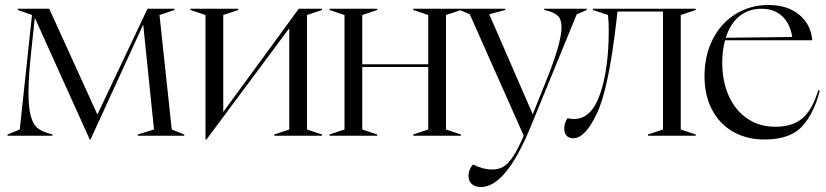

<svg xmlns="http://www.w3.org/2000/svg" viewBox="-20 -543 3304 768"><path d="M120 -470H119L104 -329Q94 -235 94 -171Q94 -112 103 -79.5Q112 -47 127.5 -33Q143 -19 170 -11L190 -5V0H10V-5L59 -25L108 -483L52 -503V-508H177L369 -86H370L570 -508H678V-503L618 -483L667 -25L717 -5V0H531V-5L596 -25L553 -443H552L342 15H339Z M802 -483 742 -503V-508H933V-503L873 -483V-95L1175 -508H1268V-503L1208 -483V-25L1268 -5V0H1077V-5L1137 -25V-430L806 15H802Z M1298 -5 1358 -25V-483L1298 -503V-508H1489V-503L1429 -483V-286H1693V-483L1633 -503V-508H1824V-503L1764 -483V-25L1824 -5V0H1633V-5L1693 -25V-275H1429V-25L1489 -5V0H1298Z M1854 160Q1854 135 1872 115Q1912 135 1949 135Q1975 135 1994 123.5Q2013 112 2032 83.5Q2051 55 2075 0L1859 -486L1819 -503V-508H2001V-503L1937 -486L2111 -86L2166 -223Q2226 -372 2226 -434Q2226 -466 2211 -480Q2196 -494 2166 -501L2157 -503V-508H2327V-503L2287 -486L2103 -37Q2004 205 1904 205Q1880 205 1867 193Q1854 181 1854 160Z M2237 -29Q2237 -51 2250 -70Q2265 -67 2276 -67Q2346 -67 2380.5 -167.5Q2415 -268 2415 -422Q2415 -456 2412 -483L2352 -503V-508H2763V-503L2703 -483V-25L2763 -5V0H2572V-5L2632 -25V-497H2450L2446 -462Q2415 -190 2368 -90Q2321 10 2273 10Q2256 10 2246.5 0Q2237 -10 2237 -29Z M2798 -238Q2798 -321 2831 -386Q2864 -451 2922.5 -487Q2981 -523 3054 -523Q3130 -523 3177 -484Q3224 -445 3229 -382H2880Q2869 -340 2869 -293Q2869 -216 2896 -157.5Q2923 -99 2971 -67.5Q3019 -36 3081 -36Q3151 -36 3190.5 -70.5Q3230 -105 3253 -182L3259 -181Q3237 -91 3189 -38Q3141 15 3038 15Q2967 15 2912.5 -16Q2858 -47 2828 -104.5Q2798 -162 2798 -238ZM3149 -395Q3141 -448 3109 -478Q3077 -508 3026 -508Q2974 -508 2937 -477.5Q2900 -447 2883 -392Z"/></svg>

Font: Nyght Serif Light
Style: Regular
Weight: 300
Designer: Maksym Kobuzan
Version: Version 0.410